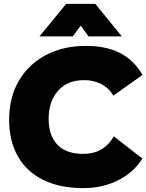

<svg xmlns="http://www.w3.org/2000/svg" viewBox="-20 -956 753 987"><path d="M712 -141Q666 -68 586 -28.5Q506 11 408 11Q288 11 202.5 -31Q117 -73 72 -152Q27 -231 27 -340Q27 -455 76.5 -540Q126 -625 215 -672.5Q304 -720 422 -720Q526 -720 597 -683.5Q668 -647 713 -571L562 -464Q543 -501 503 -522.5Q463 -544 415 -544Q327 -545 278.5 -489.5Q230 -434 230 -345Q230 -260 274.5 -212.5Q319 -165 409 -165Q513 -165 565 -255ZM606 -769H435L395 -824L354 -769H183L320 -936H470Z"/></svg>

Font: Livvic Black
Style: Regular
Weight: 900
Designer: Jacques Le Bailly, Baron von Fonthausen
Version: Version 1.001; ttfautohint (v1.8.2)